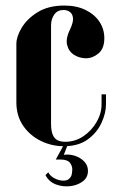

<svg xmlns="http://www.w3.org/2000/svg" viewBox="-20 -521 433 692"><path d="M39 -363Q39 -389 58.5 -421.5Q78 -454 116.5 -477.5Q155 -501 212 -501Q256 -501 288.5 -485Q321 -469 338.5 -442.5Q356 -416 356 -383Q356 -346 335 -328.5Q314 -311 290 -311Q267 -311 247.5 -323Q228 -335 222 -358.5Q216 -382 233 -416Q245 -442 243 -457Q241 -472 231 -478.5Q221 -485 209 -485Q187 -485 175.5 -468.5Q164 -452 164 -430V-75Q164 -49 170.5 -34.5Q177 -20 188.5 -15Q200 -10 215 -10Q251 -10 280.5 -30Q310 -50 328 -81Q346 -112 346 -145V-181H362V-145Q362 -113 345.5 -77.5Q329 -42 295.5 -18Q262 6 210 6Q166 6 126.5 -13.5Q87 -33 63 -68.5Q39 -104 39 -152ZM144 110 154 100Q161 114 178 122.5Q195 131 212 130Q229 129 237 113Q240 105 240.5 91Q241 77 232 65.5Q223 54 198 54H181L210 1H224L210 37Q230 34 250 40.5Q270 47 283.5 61Q297 75 297 95Q297 119 278 133Q259 147 232.5 150Q206 153 181 143.5Q156 134 144 110Z"/></svg>

Font: Emberly Black
Style: Regular
Weight: 900
Designer: Rajesh Rajput
Foundry: Rajesh Rajput
Version: Version 1.000